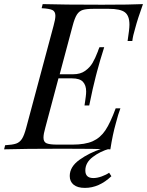

<svg xmlns="http://www.w3.org/2000/svg" viewBox="-55 -728 717 936"><path d="M642 -708Q616 -636 604 -590Q593 -554 590 -528H567Q576 -586 576 -608Q576 -651 554 -668Q532 -685 475 -685H402Q366 -685 348.5 -679.5Q331 -674 320 -657Q309 -640 299 -602L236 -366H302Q337 -366 360 -382.5Q383 -399 396 -421Q409 -443 422 -477Q425 -487 430 -498H453Q432 -432 418 -379L412 -356Q398 -303 380 -214H357L360 -234Q361 -241 363 -256Q365 -271 365 -282Q365 -312 349.5 -329Q334 -346 296 -346H230L166 -106Q157 -75 157 -57Q157 -36 172 -29.5Q187 -23 225 -23H298Q360 -23 397 -39.5Q434 -56 458.5 -92.5Q483 -129 509 -200H532Q521 -171 510 -128Q494 -72 483 0Q415 -3 254 -3Q62 -3 -35 0L-30 -20Q6 -22 23.5 -28Q41 -34 52 -51Q63 -68 73 -106L206 -602Q215 -634 215 -651Q215 -672 200.5 -679Q186 -686 148 -688L153 -708Q251 -705 443 -705Q583 -705 642 -708ZM361 103Q361 140 400 140Q419 140 441 132Q463 124 477 114L488 131Q428 188 359 188Q323 188 304 172.5Q285 157 285 130Q285 85 332.5 51Q380 17 441 -3H479Q433 10 397 37.5Q361 65 361 103Z"/></svg>

Font: Playfair Display
Style: Italic
Weight: 400
Italic angle: -14°
Designer: Claus Eggers Sørensen
Foundry: Claus Eggers Sørensen
Version: Version 1.200; ttfautohint (v1.6)